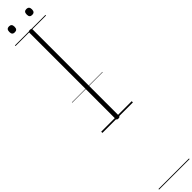

<svg xmlns="http://www.w3.org/2000/svg" viewBox="-871 -1482 2247 2247"><g transform="rotate(-45 252.5 -358.5)"><path d="M252 14Q238 14 231.5 9Q225 4 225 -5V-1434Q225 -1444 231.5 -1448.5Q238 -1453 252 -1453Q266 -1453 272.5 -1448.5Q279 -1444 279 -1434V-5Q279 4 273 9Q267 14 252 14ZM108 -1557Q86 -1557 75.5 -1568.5Q65 -1580 65 -1605Q65 -1631 76 -1643Q87 -1655 108 -1655Q130 -1655 141 -1643Q152 -1631 152 -1606Q152 -1580 141 -1568.5Q130 -1557 108 -1557ZM396 -1557Q374 -1557 363.5 -1568.5Q353 -1580 353 -1605Q353 -1631 363.5 -1643Q374 -1655 396 -1655Q417 -1655 428.5 -1643Q440 -1631 440 -1606Q440 -1581 429 -1569Q418 -1557 396 -1557ZM0 928H505V938H0ZM0 -20H505V0H0ZM0 -505H505V-500H0ZM0 -1448H505V-1438H0Z"/></g></svg>

Font: Playwrite ID Guides
Style: Regular
Weight: 400
Designer: Veronika Burian, José Scaglione
Foundry: TypeTogether
Version: Version 1.003